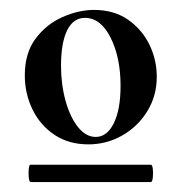

<svg xmlns="http://www.w3.org/2000/svg" viewBox="-20 -650 365 387"><path d="M42 -283Q39 -283 38 -292.1Q37 -301.2 38 -309.6Q39 -318 41 -318H284Q287 -318 288 -309.6Q289 -301.2 288 -292.1Q287 -283 284 -283ZM158 -359Q119 -359 90.2 -378Q61.4 -397 45.7 -429Q30 -461 30 -498Q30 -543 51.6 -572Q73.2 -601 105.8 -615.5Q138.4 -630 169.5 -630Q209.7 -630 237.8 -610.5Q265.9 -591 280.9 -560.5Q296 -530 296 -495Q296 -457 277 -426Q258 -395 226.5 -377Q195 -359 158 -359ZM173 -374Q195.7 -374 209.3 -401.5Q223 -429 223 -477Q223 -534 203 -574Q183 -614 151 -614Q127.9 -614 115.4 -589Q103 -564 103 -517Q103 -480 112.1 -447Q121.2 -414 137.1 -394Q153 -374 173 -374Z"/></svg>

Font: Cormorant Infant Light
Style: Regular
Weight: 300
Designer: Christian Thalmann (Catharsis Fonts)
Foundry: Catharsis Fonts
Version: Version 4.001